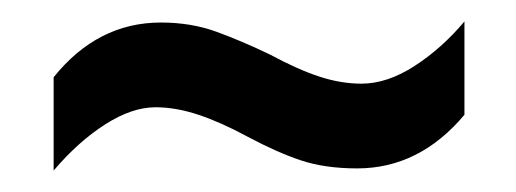

<svg xmlns="http://www.w3.org/2000/svg" viewBox="-20 -415 481 179"><path d="M210 -288Q186 -301 165 -308Q144 -315 125 -315Q103 -315 78 -299Q53 -283 30 -256V-343Q71 -394 130 -394Q158 -394 181.5 -385.5Q205 -377 232 -364Q258 -350 278 -343.5Q298 -337 317 -337Q341 -337 366.5 -353.5Q392 -370 413 -395V-308Q371 -258 313 -258Q283 -258 260.5 -265.5Q238 -273 210 -288Z"/></svg>

Font: Noto Sans Telugu ExtraCondensed Medium
Style: Regular
Weight: 500
Width: 2
Designer: Jelle Bosma - Monotype Design Team
Foundry: Monotype Imaging Inc.
Version: Version 2.005; ttfautohint (v1.8.4.7-5d5b)